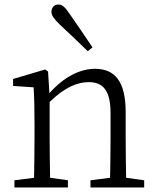

<svg xmlns="http://www.w3.org/2000/svg" viewBox="-20 -831 694 851"><path d="M44 0H281V-32L202 -43C201 -98 200 -176 200 -227V-379C269 -447 327 -467 373 -467C435 -467 470 -432 470 -330V-227C470 -174 469 -98 468 -43L381 -32V0H619V-32L539 -43C538 -98 537 -174 537 -227V-334C537 -472 488 -526 401 -526C335 -526 264 -491 199 -418L193 -514L180 -523L38 -481V-450L129 -444C132 -395 133 -347 133 -280V-227C133 -176 132 -99 131 -43L44 -32ZM390 -621C356 -671 322 -722 289 -769C268 -800 256 -811 239 -811C223 -811 208 -800 208 -778C208 -763 218 -749 244 -723C284 -686 326 -646 369 -604Z"/></svg>

Font: Kiri Minchoo Light
Style: Regular
Weight: 300
Designer: Ryoko NISHIZUKA 西塚涼子 (kana & ideographs); Frank Grießhammer (Latin, Greek & Cyrillic);
akenotsuki.com/eyeben/fonts/ (U+
Foundry: Adobe
akenotsuki.com/eyeben/fonts/
Version: Version 4.002;hotconv 1.0.119;makeotfexe 2.5.65604